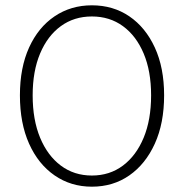

<svg xmlns="http://www.w3.org/2000/svg" viewBox="-20 -691 692 723"><path d="M326 12Q247 12 185.5 -30.5Q124 -73 89.5 -150Q55 -227 55 -332Q55 -436 89.5 -512Q124 -588 185.5 -629.5Q247 -671 326 -671Q406 -671 467 -629.5Q528 -588 563 -512Q598 -436 598 -332Q598 -227 563 -150Q528 -73 467 -30.5Q406 12 326 12ZM326 -30Q393 -30 443 -67.5Q493 -105 521 -172.5Q549 -240 549 -332Q549 -423 521 -489.5Q493 -556 443 -592.5Q393 -629 326 -629Q259 -629 209 -592.5Q159 -556 131 -489.5Q103 -423 103 -332Q103 -240 131 -172.5Q159 -105 209 -67.5Q259 -30 326 -30Z"/></svg>

Font: Mada Light
Style: Regular
Weight: 300
Designer: Khaled Hosny
Version: Version 1.5